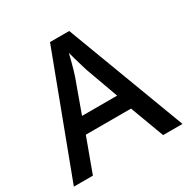

<svg xmlns="http://www.w3.org/2000/svg" viewBox="-163 -860 981 1004"><g transform="rotate(-30 328.0 -358.5)"><path d="M539 0 463 -204H190L115 0H0L270 -717H386L656 0ZM363 -495Q360 -506 352.5 -529.5Q345 -553 338 -579Q331 -605 327 -619Q322 -598 316 -574.5Q310 -551 304 -530.5Q298 -510 293 -495L222 -299H434Z"/></g></svg>

Font: Noto Sans Syriac Eastern Medium
Style: Regular
Weight: 500
Designer: Patrick Giasson and the Monotype Design Team
Foundry: Monotype Imaging Inc.
Version: Version 3.001